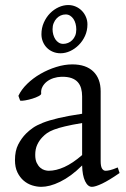

<svg xmlns="http://www.w3.org/2000/svg" viewBox="-20 -723 499 758"><path d="M171.9 -48.8Q201.2 -48.8 234.1 -63.7Q267.1 -78.6 304.2 -110.8V-237.3Q263.2 -230.5 236.6 -224.1Q210 -217.8 192.9 -211.2Q175.8 -204.6 165.5 -197.3Q155.3 -189.9 147.5 -181.6Q134.8 -168.5 127 -151.6Q119.1 -134.8 119.1 -111.8Q119.1 -92.3 125 -80.1Q130.9 -67.9 139.2 -60.8Q147.5 -53.7 156.5 -51.3Q165.5 -48.8 171.9 -48.8ZM452.1 -40Q410.6 -11.2 383.5 1.7Q356.4 14.6 342.8 14.6Q326.7 14.6 315.9 -7.8Q305.2 -30.3 304.2 -69.8Q282.2 -47.9 260.3 -31.7Q238.3 -15.6 217.3 -5.4Q196.3 4.9 177.5 9.8Q158.7 14.6 143.1 14.6Q125.5 14.6 106.9 8.8Q88.4 2.9 73.5 -9.8Q58.6 -22.5 48.8 -42.5Q39.1 -62.5 39.1 -90.8Q39.1 -127.9 52 -152.8Q64.9 -177.7 83 -195.8Q94.7 -207.5 109.6 -218Q124.5 -228.5 149.2 -238.3Q173.8 -248 210.9 -256.8Q248 -265.6 304.2 -273.9V-342.8Q304.2 -359.4 300.3 -373.8Q296.4 -388.2 287.1 -398.7Q277.8 -409.2 262 -414.8Q246.1 -420.4 222.2 -419.9Q206.5 -419.4 191.4 -414.6Q176.3 -409.7 165 -400.9Q153.8 -392.1 147.5 -380.1Q141.1 -368.2 142.6 -353.5Q143.1 -349.1 132.6 -343.5Q122.1 -337.9 107.7 -333.5Q93.3 -329.1 79.3 -326.7Q65.4 -324.2 59.6 -325.7L52.7 -344.7Q64 -369.1 86.9 -391.6Q109.9 -414.1 139.4 -431.2Q168.9 -448.2 201.9 -458.5Q234.9 -468.8 265.6 -468.8Q319.3 -468.8 348.4 -440.7Q377.4 -412.6 377.4 -362.3V-86.9Q377.4 -66.4 382.8 -57.6Q388.2 -48.8 397 -48.8Q403.8 -48.8 414.6 -51.3Q425.3 -53.7 444.8 -62ZM281.2 -606.9Q281.2 -618.7 278.3 -629.4Q275.4 -640.1 270 -648.2Q264.6 -656.2 256.8 -661.1Q249 -666 239.3 -666Q229 -666 219.7 -661.9Q210.4 -657.7 203.4 -650.1Q196.3 -642.6 191.9 -631.8Q187.5 -621.1 187.5 -607.9Q187.5 -596.7 190.4 -586.2Q193.4 -575.7 198.7 -567.6Q204.1 -559.6 211.9 -554.7Q219.7 -549.8 229.5 -549.8Q239.3 -549.8 248.5 -553.5Q257.8 -557.1 265.1 -564.5Q272.5 -571.8 276.9 -582.3Q281.2 -592.8 281.2 -606.9ZM325.2 -627Q325.2 -602.1 315.7 -581.3Q306.2 -560.5 290.8 -545.2Q275.4 -529.8 256.6 -521.2Q237.8 -512.7 219.2 -512.7Q202.6 -512.7 188.7 -518.6Q174.8 -524.4 164.8 -534.7Q154.8 -544.9 149.2 -558.6Q143.6 -572.3 143.6 -587.9Q143.6 -612.8 153.1 -634Q162.6 -655.3 177.7 -670.7Q192.9 -686 211.7 -694.6Q230.5 -703.1 249.5 -703.1Q265.1 -703.1 279.1 -697Q293 -690.9 303.2 -680.4Q313.5 -669.9 319.3 -656Q325.2 -642.1 325.2 -627Z"/></svg>

Font: Gentium Plus
Style: Regular
Weight: 400
Designer: J. Victor Gaultney, Annie Olsen, Iska Routamaa
Foundry: SIL International
Version: Version 1.510